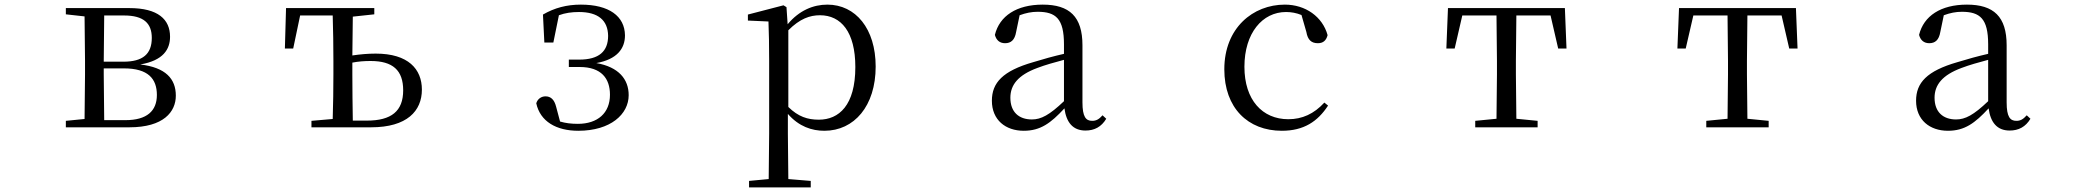

<svg xmlns="http://www.w3.org/2000/svg" viewBox="-20 -551 9040 831"><path d="M345 0H540C688 0 741 -67 741 -137C741 -210 697 -259 587 -272C687 -289 716 -338 716 -392C716 -467 664 -516 540 -516H265V-489L346 -480L348 -288V-229L346 -36L265 -28V0ZM431 -484H517C602 -484 637 -450 637 -387C637 -317 598 -284 514 -284H429ZM429 -255H517C621 -255 659 -210 659 -140C659 -71 616 -31 523 -31H431L429 -229Z M1328 0H1586C1742 0 1806 -71 1806 -163C1806 -252 1747 -319 1606 -319C1573 -319 1539 -316 1505 -311L1507 -479L1600 -489V-516H1218L1213 -341H1249L1279 -484H1420C1422 -428 1423 -343 1423 -288V-229C1423 -174 1422 -92 1420 -36L1328 -28ZM1505 -280C1531 -285 1556 -287 1584 -287C1680 -287 1725 -247 1725 -160C1725 -70 1674 -29 1568 -29H1507C1506 -85 1505 -171 1505 -229Z M2483 15C2623 15 2701 -57 2701 -139C2701 -208 2658 -261 2561 -278C2650 -294 2685 -340 2685 -398C2684 -481 2616 -531 2494 -531C2433 -531 2380 -517 2330 -488L2336 -367H2375L2399 -485C2426 -495 2454 -499 2486 -499C2569 -499 2611 -463 2612 -396C2612 -329 2573 -293 2487 -293H2442V-261H2489C2583 -261 2620 -211 2620 -141C2620 -62 2567 -15 2481 -15C2452 -15 2428 -18 2404 -25L2387 -89C2379 -121 2363 -134 2341 -134C2324 -134 2307 -124 2301 -104C2318 -25 2388 15 2483 15Z M3548 15C3677 15 3770 -92 3770 -263C3770 -427 3683 -531 3561 -531C3500 -531 3439 -506 3389 -446L3384 -520L3371 -528L3217 -488V-462L3306 -458C3308 -408 3309 -355 3309 -287V27L3307 224L3222 232V260H3489V232L3392 224L3390 27V-58C3438 -3 3494 15 3548 15ZM3392 -420C3442 -470 3485 -485 3529 -485C3620 -485 3682 -413 3682 -261C3682 -95 3611 -33 3524 -33C3475 -33 3435 -46 3392 -88Z M4678 14C4717 14 4747 -2 4768 -37L4752 -52C4736 -34 4724 -28 4707 -28C4680 -28 4665 -45 4665 -108V-355C4665 -479 4609 -531 4493 -531C4380 -531 4306 -482 4286 -400C4292 -377 4307 -364 4330 -364C4355 -364 4372 -377 4378 -413L4393 -485C4420 -495 4445 -500 4471 -500C4550 -500 4585 -470 4585 -359V-318C4541 -308 4494 -295 4452 -282C4320 -244 4273 -193 4273 -115C4273 -32 4332 15 4411 15C4483 15 4528 -18 4587 -82C4595 -22 4623 14 4678 14ZM4585 -113C4522 -53 4486 -34 4446 -34C4390 -34 4353 -66 4353 -128C4353 -183 4386 -226 4470 -257C4504 -270 4544 -281 4585 -292Z M5528 15C5623 15 5683 -25 5728 -94L5712 -107C5667 -58 5616 -35 5556 -35C5444 -35 5366 -118 5366 -262C5366 -408 5444 -499 5546 -499C5569 -499 5591 -495 5613 -486L5634 -413C5640 -378 5656 -364 5684 -364C5706 -364 5720 -375 5726 -399C5704 -479 5630 -531 5541 -531C5403 -531 5279 -430 5279 -251C5279 -84 5381 15 5528 15Z M6456 0H6635V-28L6543 -37L6541 -229V-288L6543 -484H6691L6724 -341H6760L6753 -516H6247L6240 -341H6276L6309 -484H6457L6459 -288V-229L6457 -37L6365 -28V0Z M7456 0H7635V-28L7543 -37L7541 -229V-288L7543 -484H7691L7724 -341H7760L7753 -516H7247L7240 -341H7276L7309 -484H7457L7459 -288V-229L7457 -37L7365 -28V0Z M8678 14C8717 14 8747 -2 8768 -37L8752 -52C8736 -34 8724 -28 8707 -28C8680 -28 8665 -45 8665 -108V-355C8665 -479 8609 -531 8493 -531C8380 -531 8306 -482 8286 -400C8292 -377 8307 -364 8330 -364C8355 -364 8372 -377 8378 -413L8393 -485C8420 -495 8445 -500 8471 -500C8550 -500 8585 -470 8585 -359V-318C8541 -308 8494 -295 8452 -282C8320 -244 8273 -193 8273 -115C8273 -32 8332 15 8411 15C8483 15 8528 -18 8587 -82C8595 -22 8623 14 8678 14ZM8585 -113C8522 -53 8486 -34 8446 -34C8390 -34 8353 -66 8353 -128C8353 -183 8386 -226 8470 -257C8504 -270 8544 -281 8585 -292Z"/></svg>

Font: Harano Aji Mincho K1
Style: Regular
Weight: 400
Foundry: Masamichi Hosoda
Version: HaranoAjiMinchoK1-Regular version 20230610;ttx 4.39.4